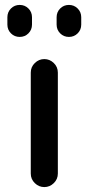

<svg xmlns="http://www.w3.org/2000/svg" viewBox="-20 -760 360 780"><path d="M215 -55Q215 -32 198.5 -16Q182 0 160 0Q138 0 121.5 -16Q105 -32 105 -55V-465Q105 -488 121.5 -504Q138 -520 160 -520Q182 -520 198.5 -504Q215 -488 215 -465ZM210 -660V-690Q210 -711 224.5 -725.5Q239 -740 260 -740Q281 -740 295.5 -725.5Q310 -711 310 -690V-660Q310 -639 295.5 -624.5Q281 -610 260 -610Q239 -610 224.5 -624.5Q210 -639 210 -660ZM10 -660V-690Q10 -711 24.5 -725.5Q39 -740 60 -740Q81 -740 95.5 -725.5Q110 -711 110 -690V-660Q110 -639 95.5 -624.5Q81 -610 60 -610Q39 -610 24.5 -624.5Q10 -639 10 -660Z"/></svg>

Font: Rounded Mplus 1c Medium
Style: Regular
Weight: 500
Version: Version 1.059.20150529